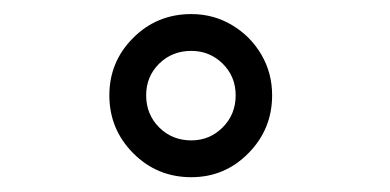

<svg xmlns="http://www.w3.org/2000/svg" viewBox="-20 -776 540 266"><path d="M245 -530.5Q197.5 -530.5 164.5 -563.8Q131.5 -597 131.5 -644Q131.5 -690.5 164.5 -723.5Q197.5 -756.5 245 -756.5Q276 -756.5 301.5 -741.2Q327 -726 342 -700.5Q357 -675 357 -644Q357 -597 324.2 -563.8Q291.5 -530.5 245 -530.5ZM245 -581.5Q270.5 -581.5 288.5 -599.5Q306.5 -617.5 306.5 -644Q306.5 -670 288.5 -687.8Q270.5 -705.5 245 -705.5Q218.5 -705.5 200.5 -687.8Q182.5 -670 182.5 -644Q182.5 -617.5 200.5 -599.5Q218.5 -581.5 245 -581.5Z"/></svg>

Font: Trispace Light
Style: Regular
Weight: 300
Designer: Tyler Finck
Foundry: Etcetera Type Company
Version: Version 1.210; ttfautohint (v1.8.3)